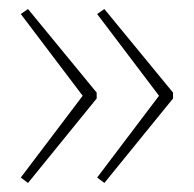

<svg xmlns="http://www.w3.org/2000/svg" viewBox="-20 -492 429 425"><path d="M363 -274 211 -87 195 -99 332 -280 195 -461 211 -472 363 -287ZM194 -274 42 -87 26 -99 163 -280 26 -461 42 -472 194 -287Z"/></svg>

Font: Noto Sans Cherokee Thin
Style: Regular
Weight: 100
Designer: Monotype Design Team
Foundry: Monotype Imaging Inc.
Version: Version 2.001; ttfautohint (v1.8.4.7-5d5b)